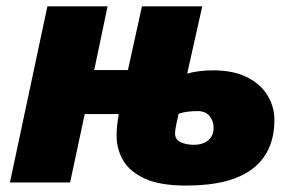

<svg xmlns="http://www.w3.org/2000/svg" viewBox="-20 -573 930 603"><path d="M564.9 9.8Q481.4 9.8 433.8 -12.5Q386.2 -34.7 366.2 -70.3Q346.2 -106 346.2 -146Q346.2 -161.6 347.9 -179Q349.6 -196.3 353 -214.8H246.1L200.2 0H11.2L128.9 -553.2H317.9L275.9 -353H381.8L425.8 -553.2H615.2L567.9 -341.8Q585.9 -347.2 606.9 -349.6Q627.9 -352.1 648.9 -352.1Q713.4 -352.1 756.1 -330.3Q798.8 -308.6 820.3 -273.2Q841.8 -237.8 841.8 -196.8Q841.8 -95.7 773.2 -43Q704.6 9.8 564.9 9.8ZM588.9 -118.2Q616.2 -118.2 633.5 -132.1Q650.9 -146 650.9 -171.9Q650.9 -192.4 638.4 -208.3Q626 -224.1 600.1 -224.1Q586.4 -224.1 570.8 -222.4Q555.2 -220.7 541 -215.8Q536.6 -197.3 533.2 -180.4Q529.8 -163.6 529.8 -153.8Q529.8 -134.3 547.9 -126.2Q565.9 -118.2 588.9 -118.2Z"/></svg>

Font: Open Sans ExtraBold
Style: Italic
Weight: 800
Italic angle: -12°
Designer: Monotype Design Team
Foundry: Monotype Imaging Inc.
Version: Version 3.000; ttfautohint (v1.8.4)